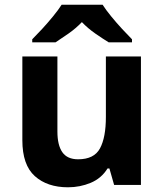

<svg xmlns="http://www.w3.org/2000/svg" viewBox="-20 -786 697 816"><path d="M579 -546V0H465L445 -70H437Q411 -28 365.5 -9Q320 10 269 10Q181 10 128 -37.5Q75 -85 75 -190V-546H224V-227Q224 -169 245 -139Q266 -109 312 -109Q380 -109 405 -155.5Q430 -202 430 -289V-546ZM416 -766Q430 -744 452.5 -716.5Q475 -689 499 -663Q523 -637 541 -619V-606H442Q416 -622 385 -643.5Q354 -665 328 -692Q302 -665 272 -644Q242 -623 216 -606H117V-619Q136 -638 159.5 -663.5Q183 -689 205.5 -716.5Q228 -744 242 -766Z"/></svg>

Font: Noto Sans New Tai Lue
Style: Regular
Weight: 400
Designer: Monotype Design Team
Foundry: Monotype Imaging Inc.
Version: Version 2.003